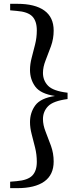

<svg xmlns="http://www.w3.org/2000/svg" viewBox="-20 -810 418 1006"><path d="M334 -324.2V-291Q258.8 -281.2 231.9 -253.4Q205.1 -225.6 205.1 -186Q205.1 -154.8 219 -119.9Q232.9 -85 247.1 -45.9Q261.2 -6.8 261.2 36.1Q261.2 106 212.2 140.9Q163.1 175.8 70.8 175.8H33.2V142.1L66.9 139.2Q125.5 134.3 149.2 109.9Q172.9 85.4 172.9 38.1Q172.9 -0.5 163.8 -36.9Q154.8 -73.2 146 -106.7Q137.2 -140.1 137.2 -169.9Q137.2 -220.2 165 -258.1Q192.9 -295.9 268.1 -307.1Q192.9 -318.4 165 -356Q137.2 -393.6 137.2 -443.8Q137.2 -474.1 146 -507.6Q154.8 -541 163.8 -576.9Q172.9 -612.8 172.9 -650.9Q172.9 -699.7 149.2 -724.1Q125.5 -748.5 66.9 -752.9L33.2 -755.9V-790H70.8Q163.1 -790 212.2 -754.9Q261.2 -719.7 261.2 -649.9Q261.2 -606.9 247.1 -567.9Q232.9 -528.8 219 -493.9Q205.1 -459 205.1 -428.2Q205.1 -388.2 231.9 -360.6Q258.8 -333 334 -324.2Z"/></svg>

Font: Source Han Serif TW SemiBold
Style: Regular
Weight: 600
Designer: Ryoko NISHIZUKA Ë•øÂ°öÊ∂ºÂ≠ê (kana & ideographs); Frank Grie√ühammer (Latin, Greek & Cyrillic); Wenlong ZHANG Âº†ÊñáÈæô 
Foundry: Adobe
Version: Version 2.003;hotconv 1.1.1;makeotfexe 2.6.0